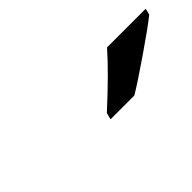

<svg xmlns="http://www.w3.org/2000/svg" viewBox="3 -994 630 630"><g transform="rotate(-45 318.0 -678.5)"><path d="M631 -745 629 -743Q601 -720 522.5 -666Q444 -612 410 -592L407 -591H298L304 -614L306 -616Q403 -705 454 -763L457 -766H636Z"/></g></svg>

Font: Passageway
Style: BdIt
Weight: 700
Foundry: Ascender Corporation
Version: Version 1.11